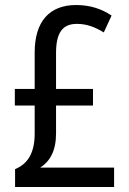

<svg xmlns="http://www.w3.org/2000/svg" viewBox="-20 -744 512 764"><path d="M283 -724C177 -724 118 -659 118 -535V-390H39V-324H118V-212C118 -134 89 -91 40 -71V0H434V-77H140C179 -102 203 -144 203 -213V-324H350V-390H203V-533C203 -614 229 -649 286 -649C324 -649 357 -637 393 -615L424 -682C384 -709 338 -724 283 -724Z"/></svg>

Font: Noto Sans Myanmar UI Condensed
Style: Regular
Weight: 400
Width: 3
Designer: Monotype Design Team
Foundry: Monotype Imaging Inc.
Version: Version 2.103